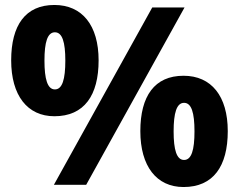

<svg xmlns="http://www.w3.org/2000/svg" viewBox="-20 -744 963 773"><path d="M199 -724C82 -724 25 -642 25 -501C25 -360 90 -276 199 -276C319 -276 377 -360 377 -501C377 -642 311 -724 199 -724ZM723 -714H593L197 0H327ZM201 -614C231 -614 243 -574 243 -500C243 -425 231 -384 201 -384C171 -384 159 -426 159 -500C159 -574 171 -614 201 -614ZM719 -439C602 -439 545 -357 545 -216C545 -75 610 9 719 9C839 9 897 -75 897 -216C897 -357 831 -439 719 -439ZM721 -330C751 -330 763 -290 763 -215C763 -140 751 -100 721 -100C691 -100 679 -141 679 -215C679 -289 691 -330 721 -330Z"/></svg>

Font: Noto Sans Arabic UI XBd
Style: Regular
Weight: 800
Designer: Monotype Design Team, Nadine Chahine and Nizar Qandah
Foundry: Monotype Imaging Inc.
Version: Version 2.010